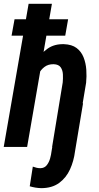

<svg xmlns="http://www.w3.org/2000/svg" viewBox="-21 -770 517 1006"><path d="M291.5 -228.5H414.1L372.1 22.9Q365.7 73.7 345.7 117.7Q325.7 161.6 288.6 188.7Q251.5 215.8 194.8 215.8Q179.2 215.3 164.3 212.9Q149.4 210.4 134.8 206.1L150.9 103Q160.2 106.4 170.2 108.9Q180.2 111.3 190.4 111.3Q211.9 110.8 223.9 95.7Q235.8 80.6 241.5 60.3Q247.1 40 249 22.9ZM251 -750 121.1 0H-1.5L128.9 -750ZM151.9 -282.2 118.7 -281.2Q123 -321.3 135.5 -366.2Q147.9 -411.1 170.9 -451.2Q193.8 -491.2 229 -515.6Q264.2 -540 314 -538.6Q355.5 -537.1 380.1 -518.6Q404.8 -500 416.7 -470Q428.7 -439.9 431.2 -404.8Q433.6 -369.6 430.2 -336.4L374 0H252L307.6 -337.9Q309.6 -357.9 308.6 -379.9Q307.6 -401.9 297.1 -417.2Q286.6 -432.6 260.3 -433.6Q231.4 -434.1 211.9 -419.2Q192.4 -404.3 180.4 -380.9Q168.5 -357.4 161.6 -331.1Q154.8 -304.7 151.9 -282.2ZM335.9 -668.9 320.8 -583H39.6L55.2 -668.9Z"/></svg>

Font: Roboto Condensed SemiBold
Style: Italic
Weight: 600
Italic angle: -12°
Designer: Christian Robertson
Foundry: Google
Version: Version 3.008; 2023